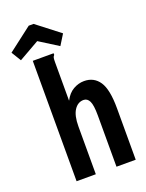

<svg xmlns="http://www.w3.org/2000/svg" viewBox="-208 -927 766 1004"><g transform="rotate(-20 174.5 -425.0)"><path d="M39 -670H155V-661Q149 -655 147.5 -647.5Q146 -640 146 -624V-409Q165 -446 194 -462.5Q223 -479 254 -479Q309 -479 338.5 -435Q368 -391 368 -286V0H261V-285Q261 -343 250 -365Q239 -387 218 -387Q186 -387 166 -356.5Q146 -326 146 -266V0H39ZM-18 -694 -51 -748 82 -850H109L237 -751L201 -693L96 -759Z"/></g></svg>

Font: Inconsolata Condensed ExtraBold
Style: Regular
Weight: 800
Width: 3
Monospace: yes
Designer: Raph Levien, Cyreal, Brenton Simpson
Foundry: Raph Levien, Cyreal, Google
Version: Version 3.001; ttfautohint (v1.8.2.53-6de2)